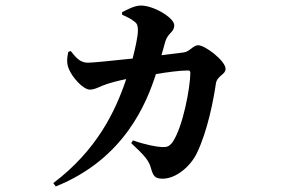

<svg xmlns="http://www.w3.org/2000/svg" viewBox="-20 -611 1040 692"><path d="M453 -95C503 -49 517 -31 524 -5C532 23 538 33 566 33C616 33 667 -13 689 -58C729 -140 750 -255 758 -309C762 -339 793 -341 793 -363C793 -391 720 -448 694 -448C676 -448 663 -424 642 -422L562 -412L576 -462C586 -494 608 -494 608 -520C608 -547 534 -591 488 -591C464 -591 438 -576 420 -567V-558C436 -551 453 -543 466 -532C475 -525 477 -517 477 -501C477 -480 468 -439 458 -400C382 -392 314 -385 297 -385C269 -385 254 -403 235 -427L226 -424C221 -400 220 -382 228 -363C239 -334 279 -288 304 -288C324 -288 342 -301 365 -308C383 -314 410 -321 435 -326C395 -207 328 -69 172 49L181 61C430 -39 509 -242 542 -344C584 -351 628 -357 658 -357C663 -357 666 -355 666 -348C666 -300 640 -151 600 -96C590 -84 582 -80 564 -81C544 -82 508 -88 459 -105Z"/></svg>

Font: Noto Serif CJK KR
Style: Bold
Weight: 700
Designer: Ryoko NISHIZUKA 西塚涼子 (kana & ideographs); Frank Grießhammer (Latin, Greek & Cyrillic); Wenlong ZHANG 张文龙 (bopomofo); San
Foundry: Adobe
Version: Version 2.001;hotconv 1.1.0;makeotfexe 2.6.0